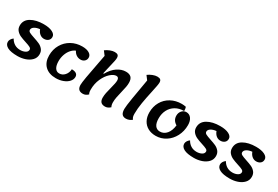

<svg xmlns="http://www.w3.org/2000/svg" viewBox="67 -1846 4255 2941"><g transform="rotate(30 2194.0 -375.0)"><path d="M40 -91Q40 -114 54 -138Q68 -162 93 -179Q120 -130 163.5 -103Q207 -76 266 -76Q314 -76 352.5 -96Q391 -116 391 -153Q391 -176 363.5 -190.5Q336 -205 278 -223Q215 -243 174 -261.5Q133 -280 103.5 -314Q74 -348 74 -400Q74 -497 162 -548.5Q250 -600 386 -600Q482 -600 539 -571Q596 -542 596 -495Q596 -453 567 -429.5Q538 -406 495 -406Q455 -406 422.5 -431.5Q390 -457 372 -505Q315 -500 278 -476.5Q241 -453 241 -420Q241 -395 268 -380.5Q295 -366 356 -346Q418 -326 459 -307.5Q500 -289 529 -254.5Q558 -220 558 -167Q558 -106 517 -62.5Q476 -19 411.5 3Q347 25 275 25Q157 25 98.5 -6Q40 -37 40 -91Z M692 -228Q692 -334 741 -419Q790 -504 875.5 -552Q961 -600 1067 -600Q1144 -600 1189.5 -572.5Q1235 -545 1235 -499Q1235 -461 1208 -436Q1181 -411 1139 -411Q1099 -411 1065.5 -432.5Q1032 -454 1012 -495Q969 -478 934.5 -438Q900 -398 880.5 -342Q861 -286 861 -225Q861 -148 887.5 -106Q914 -64 962 -64Q1018 -64 1057.5 -108.5Q1097 -153 1100 -217Q1152 -217 1179.5 -198Q1207 -179 1207 -141Q1207 -96 1173 -58Q1139 -20 1080.5 2.5Q1022 25 953 25Q831 25 761.5 -42Q692 -109 692 -228Z M1334 -78Q1334 -145 1407 -514L1432 -645L1380 -714Q1416 -741 1459.5 -758Q1503 -775 1539 -775Q1578 -775 1595 -760Q1612 -745 1612 -710Q1612 -688 1605 -654.5Q1598 -621 1582 -554Q1578 -535 1567 -490Q1556 -445 1548 -406L1558 -401Q1615 -502 1688.5 -551Q1762 -600 1838 -600Q1901 -600 1931.5 -569.5Q1962 -539 1962 -474Q1962 -438 1955 -400Q1948 -362 1932 -296Q1916 -231 1907 -184Q1898 -137 1898 -92Q1898 -68 1903 -47.5Q1908 -27 1916 -16Q1872 25 1824 25Q1773 25 1749.5 -1Q1726 -27 1726 -78Q1726 -118 1735 -163.5Q1744 -209 1761 -272Q1775 -327 1781.5 -358Q1788 -389 1788 -414Q1788 -471 1743 -471Q1696 -471 1640 -421Q1584 -371 1545 -284Q1506 -197 1506 -92Q1506 -39 1523 -16Q1481 25 1432 25Q1381 25 1357.5 -1Q1334 -27 1334 -78Z M2100 -94Q2100 -142 2124.5 -292Q2149 -442 2185 -645L2133 -714Q2169 -741 2212.5 -758Q2256 -775 2292 -775Q2331 -775 2348 -760Q2365 -745 2365 -710Q2365 -689 2357.5 -649Q2350 -609 2335 -539Q2306 -408 2288.5 -303Q2271 -198 2271 -106Q2271 -71 2277.5 -51Q2284 -31 2298 -16Q2276 4 2248 14.5Q2220 25 2193 25Q2145 25 2122.5 -4Q2100 -33 2100 -94Z M2458 -238Q2458 -343 2505 -425.5Q2552 -508 2636 -554Q2720 -600 2826 -600Q2864 -600 2900 -592Q2911 -561 2910 -523Q2823 -523 2759 -485Q2695 -447 2661 -381.5Q2627 -316 2627 -234Q2627 -149 2657.5 -106.5Q2688 -64 2743 -64Q2813 -64 2860 -120.5Q2907 -177 2918 -274Q2841 -319 2841 -403Q2841 -455 2872.5 -490.5Q2904 -526 2950 -526Q3004 -526 3036.5 -482Q3069 -438 3069 -364Q3069 -257 3022.5 -167.5Q2976 -78 2895.5 -26.5Q2815 25 2719 25Q2640 25 2581 -7.5Q2522 -40 2490 -99.5Q2458 -159 2458 -238Z M3160 -91Q3160 -114 3174 -138Q3188 -162 3213 -179Q3240 -130 3283.5 -103Q3327 -76 3386 -76Q3434 -76 3472.5 -96Q3511 -116 3511 -153Q3511 -176 3483.5 -190.5Q3456 -205 3398 -223Q3335 -243 3294 -261.5Q3253 -280 3223.5 -314Q3194 -348 3194 -400Q3194 -497 3282 -548.5Q3370 -600 3506 -600Q3602 -600 3659 -571Q3716 -542 3716 -495Q3716 -453 3687 -429.5Q3658 -406 3615 -406Q3575 -406 3542.5 -431.5Q3510 -457 3492 -505Q3435 -500 3398 -476.5Q3361 -453 3361 -420Q3361 -395 3388 -380.5Q3415 -366 3476 -346Q3538 -326 3579 -307.5Q3620 -289 3649 -254.5Q3678 -220 3678 -167Q3678 -106 3637 -62.5Q3596 -19 3531.5 3Q3467 25 3395 25Q3277 25 3218.5 -6Q3160 -37 3160 -91Z M3794 -91Q3794 -114 3808 -138Q3822 -162 3847 -179Q3874 -130 3917.5 -103Q3961 -76 4020 -76Q4068 -76 4106.5 -96Q4145 -116 4145 -153Q4145 -176 4117.5 -190.5Q4090 -205 4032 -223Q3969 -243 3928 -261.5Q3887 -280 3857.5 -314Q3828 -348 3828 -400Q3828 -497 3916 -548.5Q4004 -600 4140 -600Q4236 -600 4293 -571Q4350 -542 4350 -495Q4350 -453 4321 -429.5Q4292 -406 4249 -406Q4209 -406 4176.5 -431.5Q4144 -457 4126 -505Q4069 -500 4032 -476.5Q3995 -453 3995 -420Q3995 -395 4022 -380.5Q4049 -366 4110 -346Q4172 -326 4213 -307.5Q4254 -289 4283 -254.5Q4312 -220 4312 -167Q4312 -106 4271 -62.5Q4230 -19 4165.5 3Q4101 25 4029 25Q3911 25 3852.5 -6Q3794 -37 3794 -91Z"/></g></svg>

Font: Lemonada SemiBold
Style: Regular
Weight: 600
Designer: Mohamed Gaber (Arabic) Eduardo Tunni (Latin)
Foundry: Kief Type Foundry
Version: Version 3.006